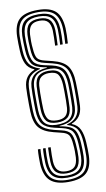

<svg xmlns="http://www.w3.org/2000/svg" viewBox="-108 -855 613 1112"><g transform="rotate(-10 198.5 -299.0)"><path d="M200.2 156.2Q159.8 156.2 139.6 137.2Q119.5 118.2 117.8 74.8Q117 61.5 117.2 36.6Q117.5 11.8 118.8 -9.5H134Q132.5 11.8 132.4 36.6Q132.2 61.5 132.8 74.8Q134.8 111.2 151.4 127.5Q168 143.8 200.2 143.8Q233.8 143.8 249.5 127.6Q265.2 111.5 267.5 74.5Q268.5 58.8 268.2 38.5Q268 18.2 265.8 -1.5Q263.2 -42.2 252.4 -58.1Q241.5 -74 209.2 -81.2L166 -92Q106.8 -106.8 81.2 -138.1Q55.8 -169.5 54 -234Q53.5 -250 53.2 -276.5Q53 -303 53.2 -329.4Q53.5 -355.8 54.5 -372Q56.8 -411 73.6 -433.5Q90.5 -456 119.2 -467.2V-470Q85.2 -484.2 71.4 -513.1Q57.5 -542 55.5 -588.8Q54.8 -611 54 -633.2Q53.2 -655.5 54 -673.5Q55.8 -744 89 -774.5Q122.2 -805 198 -805Q268.8 -805 301.9 -774.6Q335 -744.2 338.8 -673Q339.5 -659.8 338.9 -632.1Q338.2 -604.5 336.5 -583.8H321.5Q323.2 -604.8 323.8 -632.2Q324.2 -659.8 323.5 -673Q320.5 -737.2 290.9 -764.8Q261.2 -792.2 198 -792.2Q130.8 -792.2 100.9 -764.6Q71 -737 69 -673.2Q68.5 -655.2 69.1 -633.1Q69.8 -611 70.8 -589Q73.2 -535.2 91.8 -508.6Q110.2 -482 152.2 -469.2V-466Q116.2 -458.2 94.4 -437Q72.5 -415.8 70 -371.8Q68.8 -355.8 68.5 -329.2Q68.2 -302.8 68.5 -276.4Q68.8 -250 69.2 -234Q71 -174.8 94 -146.2Q117 -117.8 170 -104.8L213.5 -94.2Q250.8 -85.8 264.4 -66.4Q278 -47 281 -1.5Q284.5 40 282.8 74.8Q280.5 118.2 261.1 137.2Q241.8 156.2 200.2 156.2ZM200.2 181.5Q145 181.5 117.6 156.8Q90.2 132 87.5 74.8Q86.8 61.5 87 36.5Q87.2 11.5 89 -9.5H104Q102.5 11.5 102.2 36.5Q102 61.5 102.8 74.8Q104.8 125 128.4 147Q152 169 200.2 169Q250.2 169 273.1 147.1Q296 125.2 298 75Q298.5 59.2 298 39Q297.5 18.8 296.2 -1.8Q293.2 -53 277.9 -74.9Q262.5 -96.8 217.8 -106.8L175.5 -116.5Q126.8 -127.5 106.5 -152.8Q86.2 -178 84.5 -234Q84 -250 83.8 -276.4Q83.5 -302.8 83.8 -329.1Q84 -355.5 85.2 -371.5Q90.8 -460.5 192.5 -466V-468.8L175.5 -472Q124.8 -481.5 106.9 -507Q89 -532.5 86 -589Q84.8 -611.2 84.2 -633.4Q83.8 -655.5 84.2 -673.2Q86.2 -730.2 112.6 -755Q139 -779.8 198 -779.8Q253.8 -779.8 279.8 -755Q305.8 -730.2 308.5 -673Q309.2 -659.8 308.8 -632.4Q308.2 -605 306.5 -583.8H291.5Q293 -605 293.5 -632.4Q294 -659.8 293.5 -673Q291.2 -723.2 268.8 -745.1Q246.2 -767 198 -767Q147.5 -767 124.6 -745.1Q101.8 -723.2 99.5 -673Q98.8 -655.2 99.2 -633.4Q99.8 -611.5 101.2 -589.2Q103.8 -538 119.4 -515.5Q135 -493 179.5 -483.5L223.8 -474Q272 -463.5 291.6 -435.8Q311.2 -408 313 -353Q313.5 -337 313.8 -310.6Q314 -284.2 313.8 -257.9Q313.5 -231.5 312.5 -215.2Q309.5 -170 284.2 -147.5Q259 -125 206.5 -122L206.2 -119.5Q243.5 -113.2 265.6 -102.8Q287.8 -92.2 298.2 -69.1Q308.8 -46 311.5 -2Q312.8 18.8 313.2 39.1Q313.8 59.5 313 75.2Q311 132.2 284.8 156.9Q258.5 181.5 200.2 181.5ZM200.2 207Q130 207 95.5 176.5Q61 146 57.2 75Q56.5 61.8 56.8 36.5Q57 11.2 59 -9.5H74Q72 11.2 71.9 36.5Q71.8 61.8 72.5 75Q75.5 139.2 106.4 166.8Q137.2 194.2 200.2 194.2Q266.8 194.2 296.6 166.6Q326.5 139 328.2 75.2Q328.8 59.2 328.2 38.9Q327.8 18.5 326.5 -2Q323.8 -55 307.9 -81.2Q292 -107.5 250.8 -119.2V-122.8Q322.8 -140.2 327.5 -215Q328.5 -231.8 328.9 -258.1Q329.2 -284.5 329 -310.8Q328.8 -337 328.2 -353Q326.5 -413.5 304.8 -442.9Q283 -472.2 229 -485.5L183.8 -496.5Q145.2 -505.5 132 -524.6Q118.8 -543.8 116.5 -589.8Q114.8 -611.2 114.2 -633.1Q113.8 -655 114.8 -672.8Q117 -716.2 136.4 -735.2Q155.8 -754.2 198 -754.2Q238.8 -754.2 257.6 -735.2Q276.5 -716.2 278.5 -672.8Q279 -659.5 278.5 -632.4Q278 -605.2 276.5 -583.8H261.8Q263 -605.2 263.5 -632.4Q264 -659.5 263.5 -672.8Q261.5 -709.2 246 -725.5Q230.5 -741.8 198 -741.8Q164.2 -741.8 148.1 -725.6Q132 -709.5 129.8 -672.5Q128.8 -654.8 128.9 -632.9Q129 -611 131.5 -589.5Q134 -548.5 144.6 -532.6Q155.2 -516.8 188.2 -509.2L232.8 -498.2Q293 -483.2 317.2 -451Q341.5 -418.8 343.2 -353Q343.8 -337 344 -310.8Q344.2 -284.5 344 -258Q343.8 -231.5 342.8 -215Q340.5 -178.2 323.8 -155.5Q307 -132.8 278.5 -122.8V-120Q311.8 -107 325.5 -77.5Q339.2 -48 341.8 -2Q343 18.2 343.5 38.9Q344 59.5 343.5 75.5Q341.8 146 308.2 176.5Q274.8 207 200.2 207ZM188 -131.2Q243 -130 268.5 -150.4Q294 -170.8 297.2 -215.8Q298.2 -232.2 298.6 -258.5Q299 -284.8 298.6 -310.9Q298.2 -337 297.8 -353Q296 -407.2 275.2 -431.8Q254.5 -456.2 211.2 -457.2Q159 -458.5 131.2 -438.4Q103.5 -418.2 100.2 -371.2Q99 -355 98.8 -328.6Q98.5 -302.2 98.8 -276Q99 -249.8 99.5 -234Q101.5 -180.8 121.9 -156.6Q142.2 -132.5 188 -131.2ZM198 -143.2Q151.8 -143.8 134.1 -165.8Q116.5 -187.8 114.8 -234Q114 -249.8 113.8 -275.9Q113.5 -302 113.9 -328.2Q114.2 -354.5 115.5 -371Q118.5 -412.8 140.1 -430Q161.8 -447.2 198 -447.2Q244.8 -447.2 262.6 -424.6Q280.5 -402 282.5 -353Q283.2 -337.5 283.5 -311.2Q283.8 -285 283.5 -258.5Q283.2 -232 282 -216Q279 -176.5 257.9 -159.6Q236.8 -142.8 198 -143.2ZM198 -156.2Q230 -155.8 247 -169.6Q264 -183.5 266.8 -216.2Q268 -232.8 268.5 -259.2Q269 -285.8 268.6 -311.9Q268.2 -338 267.5 -353Q265.2 -395.5 251.2 -414.6Q237.2 -433.8 198 -433.8Q169.5 -433.8 151.5 -419.8Q133.5 -405.8 130.5 -370.8Q129.2 -353.8 128.9 -327.2Q128.5 -300.8 128.9 -274.9Q129.2 -249 130 -234Q131.8 -193.5 145.5 -175Q159.2 -156.5 198 -156.2Z"/></g></svg>

Font: Big Shoulders Inline Text
Style: Regular
Weight: 400
Designer: Patric King
Foundry: XO Type Co
Version: Version 1.000